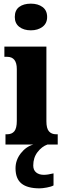

<svg xmlns="http://www.w3.org/2000/svg" viewBox="-20 -791 353 1051"><path d="M61 -698Q61 -735 85 -753Q109 -771 149 -771Q188 -771 213 -752.5Q238 -734 238 -698Q238 -663 212.5 -644Q187 -625 149 -625Q110 -625 85.5 -644Q61 -663 61 -698ZM10 -56H19Q45 -56 58.5 -72.5Q72 -89 72 -129V-413Q72 -480 19 -480H4V-536H234V-127Q234 -88 248 -72Q262 -56 287 -56H296V0H10ZM65 130Q65 85 94 48Q123 11 163 0H240Q209 11 185.5 41.5Q162 72 162 115Q162 140 178 153Q194 166 220 166Q241 166 273 158V224Q261 231 236.5 235.5Q212 240 197 240Q130 240 97.5 213.5Q65 187 65 130Z"/></svg>

Font: Noto Serif CondBlack
Style: Regular
Weight: 900
Width: 3
Designer: Monotype Design Team
Foundry: Monotype Imaging Inc.
Version: Version 1.001